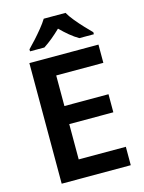

<svg xmlns="http://www.w3.org/2000/svg" viewBox="-136 -1018 826 1098"><g transform="rotate(-15 276.5 -469.0)"><path d="M498 0H89V-714H498V-606H219V-425H480V-318H219V-109H498ZM363 -938Q376 -915 398.5 -887.5Q421 -860 445.5 -834Q470 -808 488 -790V-778H402Q376 -793 350 -814.5Q324 -836 298 -862Q271 -836 246 -815.5Q221 -795 195 -778H110V-790Q129 -809 152.5 -835Q176 -861 198 -888Q220 -915 234 -938Z"/></g></svg>

Font: Noto Sans Thai Looped SemiBold
Style: Regular
Weight: 600
Designer: Sasikarn Vongin, Ben Mitchell
Foundry: The Fontpad Ltd
Version: Version 1.001; ttfautohint (v1.8.4.7-5d5b)